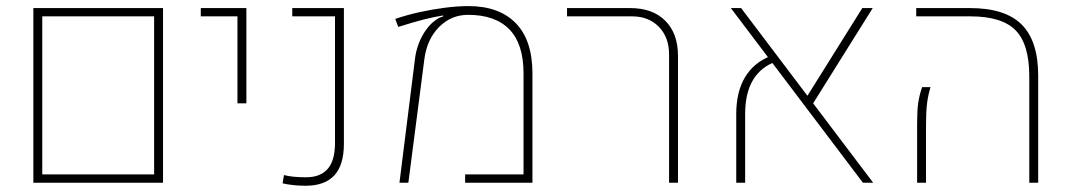

<svg xmlns="http://www.w3.org/2000/svg" viewBox="-20 -591 3466 621"><path d="M87.9 0V-564.9H507.3V0ZM116.7 -26.9H478.5V-538.1H116.7Z M748 -256.8V-538.1H629.4V-564.9H776.9V-256.8Z M968.8 9.8Q947.3 9.8 927.7 7.6Q908.2 5.4 894 2L898.4 -24.9Q924.3 -17.6 970.2 -17.6Q1015.6 -17.6 1039.6 -44.4Q1063.5 -71.3 1063.5 -128.4V-538.1H925.3V-564.9H1092.3V-126.5Q1092.3 -56.6 1061 -23.4Q1029.8 9.8 968.8 9.8Z M1272 0 1322.3 -401.4Q1327.6 -443.4 1348.1 -479Q1368.7 -514.6 1397 -531.2Q1400.9 -533.7 1405.3 -535.2Q1409.7 -536.6 1413.6 -538.1L1413.1 -541Q1384.8 -536.6 1351.1 -528.1Q1317.4 -519.5 1268.1 -503.9L1258.3 -529.8Q1295.4 -542.5 1337.4 -551.8Q1379.4 -561 1420.4 -566.2Q1461.4 -571.3 1495.1 -571.3Q1594.2 -571.3 1648.2 -516.1Q1702.1 -460.9 1702.1 -353.5V0H1484.4V-26.9H1673.3V-353.5Q1673.3 -448.7 1627.7 -495.8Q1582 -543 1494.1 -543Q1439 -543 1399.9 -503.4Q1360.8 -463.9 1352.5 -399.4L1300.8 0Z M2144 0V-415Q2144 -470.2 2111.1 -504.2Q2078.1 -538.1 2024.4 -538.1H1814V-564.9H2018.1Q2090.8 -564.9 2131.8 -523.9Q2172.9 -482.9 2172.9 -409.7V0Z M2771 0 2343.8 -564.9H2377L2804.2 0ZM2361.3 0V-222.7Q2361.3 -293.9 2389.9 -341.6Q2418.5 -389.2 2473.6 -410.2L2491.2 -392.6Q2390.1 -356.4 2390.1 -222.7V0ZM2802.7 -564.9 2599.6 -240.2 2578.1 -259.8 2769 -564.9Z M3309.1 0V-343.8Q3309.1 -447.8 3264.9 -492.9Q3220.7 -538.1 3118.7 -538.1H2943.4V-564.9H3117.2Q3231 -564.9 3284.4 -511.7Q3337.9 -458.5 3337.9 -346.2V0ZM2946.3 0V-191.9Q2946.3 -232.4 2949.7 -257.1Q2953.1 -281.7 2962.4 -309.1H2989.7Q2981.9 -284.2 2978.5 -256.8Q2975.1 -229.5 2975.1 -187V0Z"/></svg>

Font: Heebo Thin
Style: Regular
Weight: 250
Designer: Oded Ezer
Foundry: Ezer Type House
Version: Version 3.100